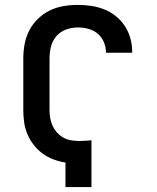

<svg xmlns="http://www.w3.org/2000/svg" viewBox="-20 -763 640 783"><path d="M247 0V-100Q222 -104 198 -113Q174 -122 153.5 -137Q133 -152 117.5 -172Q102 -192 92 -215.5Q82 -239 78.5 -264Q75 -289 75 -314V-525Q75 -554 80.5 -583.5Q86 -613 99.5 -639Q113 -665 134.5 -686Q156 -707 182.5 -720Q209 -733 238.5 -738Q268 -743 297 -743Q325 -743 352 -739Q379 -735 404.5 -725Q430 -715 452 -697.5Q474 -680 489 -657Q504 -634 511.5 -607.5Q519 -581 519 -553V-548H412V-551Q412 -572 403 -592.5Q394 -613 377.5 -626.5Q361 -640 340 -645.5Q319 -651 297 -651Q273 -651 249.5 -642.5Q226 -634 210 -615.5Q194 -597 188 -573Q182 -549 182 -525V-314Q182 -297 185 -280.5Q188 -264 195 -249Q202 -234 213.5 -221.5Q225 -209 240 -201Q255 -193 272 -190.5Q289 -188 306 -188Q318 -188 329.5 -189Q341 -190 353 -191V0Z"/></svg>

Font: Iosevka Aile Semibold
Style: Regular
Weight: 600
Designer: Belleve Invis
Foundry: Belleve Invis
Version: Version 31.1.0; ttfautohint (v1.8.4)